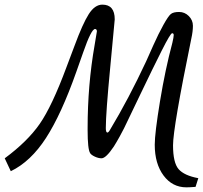

<svg xmlns="http://www.w3.org/2000/svg" viewBox="-30 -658 867 820"><path d="M-9.8 18.1Q87.4 -53.7 139.6 -128.9Q191.9 -204.1 253.9 -371.1L288.1 -461.9Q323.2 -557.1 349.1 -597.7Q375 -638.2 407.2 -638.2Q460 -638.2 460 -575.2Q460 -569.3 440.9 -371.6Q421.9 -173.8 421.9 -110.8Q421.9 -92.8 428.2 -91.8Q433.1 -91.8 439 -102.1Q520 -236.8 594.2 -396Q603 -416 625 -465.1Q647 -514.2 668 -552Q689 -589.8 700 -598.4Q710.9 -606.9 734.9 -606.9Q758.8 -606.9 776.4 -589.4Q793.9 -571.8 793.9 -547.9Q793.9 -523.9 787.1 -493.2Q709 -112.3 709 -37.6Q709 37.1 732.9 64.5Q756.8 91.8 816.9 103L805.2 140.1Q779.3 142.1 766.1 142.1Q706.1 142.1 668.5 91.6Q630.9 41 630.9 -40Q630.9 -88.9 653.3 -225.3Q675.8 -361.8 706.1 -475.1Q711.9 -500 711.9 -508.1Q711.9 -516.1 705.1 -516.1Q698.2 -516.1 660.6 -441.7Q623 -367.2 571 -258.5Q519 -149.9 511.5 -134.5Q503.9 -119.1 499.5 -109.6Q495.1 -100.1 481.4 -75.4Q467.8 -50.8 456.1 -32.2Q422.9 17.6 403.8 18.1Q390.6 18.1 375.2 11Q359.9 3.9 355 -3.9Q344.2 -20.5 344.2 -102.5Q344.2 -106 344.2 -109.9Q344.2 -295.9 374 -464.8Q383.8 -521 383.8 -523.9Q383.8 -533.7 376 -534.2Q359.9 -534.2 325.2 -434.1L295.9 -351.1Q231.9 -169.9 166.5 -68.8Q101.1 32.2 16.1 73.2Z"/></svg>

Font: Marck Script
Style: Regular
Weight: 400
Designer: Denis Masharov, Marck Fogel
Foundry: Denis Masharov
Version: Version 1.002